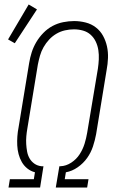

<svg xmlns="http://www.w3.org/2000/svg" viewBox="-20 -837 540 857"><path d="M18 0 24 -37H131L136 -68Q117 -73 102 -85Q87 -97 77.5 -113.5Q68 -130 63 -149Q58 -168 57 -188Q56 -208 57.5 -228.5Q59 -249 63 -269L110 -555Q114 -580 121.5 -603.5Q129 -627 142 -649Q155 -671 173.5 -690Q192 -709 214.5 -721Q237 -733 262 -738Q287 -743 311 -743Q337 -743 362.5 -736.5Q388 -730 408 -714.5Q428 -699 440 -677Q452 -655 457.5 -630Q463 -605 462 -578Q461 -551 456 -525L409 -238Q404 -211 395 -183.5Q386 -156 369 -132Q352 -108 327 -90.5Q302 -73 274 -68L269 -37H375L369 0H229L245 -95H250Q275 -96 298 -111Q321 -126 335.5 -148.5Q350 -171 357.5 -195.5Q365 -220 369 -244L417 -531Q420 -551 421 -572Q422 -593 419 -613Q416 -633 407.5 -651Q399 -669 384.5 -682Q370 -695 350.5 -700.5Q331 -706 310 -706Q290 -706 270 -701.5Q250 -697 232 -686.5Q214 -676 199.5 -660.5Q185 -645 174.5 -626.5Q164 -608 158.5 -588.5Q153 -569 149 -549L102 -263Q99 -246 97.5 -228.5Q96 -211 97 -194Q98 -177 101 -160.5Q104 -144 112 -130Q120 -116 133.5 -106.5Q147 -97 165 -95H174L159 0ZM46 -644 16 -661 108 -817 145 -795Z"/></svg>

Font: Iosevka Curly Slab XLtObl
Style: Regular
Weight: 200
Italic angle: -9°
Monospace: yes
Designer: Belleve Invis
Foundry: Belleve Invis
Version: Version 11.1.0; ttfautohint (v1.8.3)